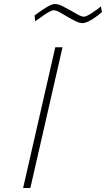

<svg xmlns="http://www.w3.org/2000/svg" viewBox="-20 -935 527 955"><path d="M255 -700H291L131 0H95ZM487 -875Q469 -859 451 -847Q436 -836 419 -828Q402 -820 391 -820Q375 -820 355 -830Q335 -840 315 -852Q295 -864 277 -874Q259 -884 247 -884Q239 -884 223.5 -875.5Q208 -867 193 -856Q175 -844 155 -829L152 -858Q173 -874 191 -886Q207 -897 224 -906Q241 -915 254 -915Q270 -915 290 -905Q310 -895 330 -883.5Q350 -872 368 -862Q386 -852 398 -852Q405 -852 419 -859.5Q433 -867 447 -877Q464 -888 482 -903Z"/></svg>

Font: Panefresco 1wt
Style: Italic
Weight: 250
Version: Version 1.000